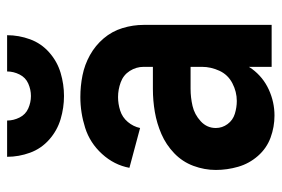

<svg xmlns="http://www.w3.org/2000/svg" viewBox="-146 -638 792 540"><g transform="rotate(-90 250.0 -368.0)"><path d="M195 8Q163 8 133 -3Q103 -14 81.5 -38.5Q60 -63 51 -94Q42 -125 42 -157Q42 -189 53.5 -220Q65 -251 89 -274Q113 -297 143 -310Q173 -323 205 -328.5Q237 -334 270 -334H332V-360Q332 -381 320.5 -399Q309 -417 288.5 -424.5Q268 -432 247 -432Q228 -432 209 -426Q190 -420 177 -404.5Q164 -389 160 -370L48 -400Q56 -443 87 -477Q118 -511 160.5 -524.5Q203 -538 247 -538Q278 -538 308 -532Q338 -526 365 -511Q392 -496 412 -472.5Q432 -449 441 -419.5Q450 -390 450 -360V0H332V-64L326 -55Q303 -24 268 -8Q233 8 195 8ZM236 -98Q262 -98 286 -110.5Q310 -123 321 -147Q332 -171 332 -196V-228H270Q246 -228 222 -222.5Q198 -217 179 -199.5Q160 -182 160 -157Q160 -139 171 -124Q182 -109 200 -103.5Q218 -98 236 -98ZM250 -584Q217 -584 185 -593.5Q153 -603 127.5 -625.5Q102 -648 90.5 -679.5Q79 -711 79 -744H181Q181 -726 189.5 -709Q198 -692 215 -684.5Q232 -677 250 -677Q268 -677 285 -684.5Q302 -692 310.5 -709Q319 -726 319 -744H421Q421 -711 409.5 -679.5Q398 -648 372.5 -625.5Q347 -603 315 -593.5Q283 -584 250 -584Z"/></g></svg>

Font: Iosevka SS01
Style: Bold
Weight: 700
Monospace: yes
Designer: Belleve Invis
Foundry: Belleve Invis
Version: 2.3.3; ttfautohint (v1.8.3)